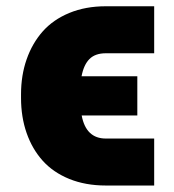

<svg xmlns="http://www.w3.org/2000/svg" viewBox="-20 -565 543 598"><path d="M309.7 -133.5H460.2V12.8H309.7Q246.4 12.8 196 -7.6Q145.6 -28.1 112.9 -64.5Q80.3 -100.9 62.9 -150.7Q45.5 -200.6 45.5 -259.9V-271.3Q45.5 -330.3 62.9 -380.1Q80.3 -430 112.9 -467Q145.6 -503.9 196 -524.7Q246.4 -545.5 309.7 -545.5H460.2V-399.1H309.7Q276.6 -399.1 258.7 -381.2Q240.8 -363.3 234 -327.4H407.7V-205.3H234.4Q247.9 -133.5 309.7 -133.5Z"/></svg>

Font: Karasuma Gothic
Style: Black
Weight: 900
Designer: Rasmus Andersson / Ryoko Nishizuka
Foundry: Genbu
Version: Version 1.00